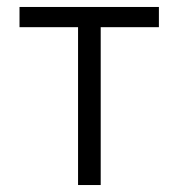

<svg xmlns="http://www.w3.org/2000/svg" viewBox="-20 -547 509 551"><path d="M269 -469V-16H204V-469H36V-527H436V-469Z"/></svg>

Font: Ekushey Sumon
Style: Regular
Weight: 400
Designer: Al Mamun Sumon
Foundry: Al Mamun Sumon
Version: Version 1.0